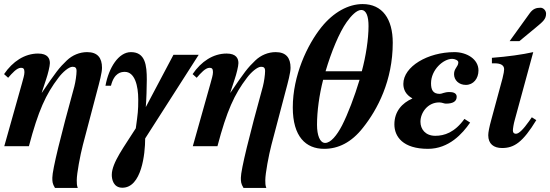

<svg xmlns="http://www.w3.org/2000/svg" viewBox="-27 -718 2702 943"><path d="M178 -263 200 -330C208 -353 218 -393 218 -408C218 -430 208 -455 160 -455C94 -455 35 -416 -7 -354L13 -336C33 -359 56 -385 76 -385C87 -385 93 -381 93 -364C93 -349 87 -332 81 -309L-6 0H115C161 -174 198 -255 260 -336C280 -363 311 -390 329 -390C342 -390 349 -386 349 -369C349 -351 344 -316 338 -293C272 -54 230 116 230 155C230 173 230 184 243 205H355C350 193 350 180 350 167C350 134 367 44 380 -6L448 -264C462 -316 474 -361 474 -385C474 -434 452 -462 401 -462C364 -462 328 -447 301 -421C264 -386 246 -362 179 -263Z M949 -449H825L689 -192C692 -225 694 -294 694 -327C694 -397 687 -462 616 -462C555 -462 507 -385 491 -297H518C534 -361 568 -365 586 -365C635 -365 652 -297 652 -229C652 -174 650 -161 640 -88C585 0 522 81 522 141C522 163 530 204 574 204C668 204 686 39 686 -38Z M1104 -263 1126 -330C1134 -353 1144 -393 1144 -408C1144 -430 1134 -455 1086 -455C1020 -455 961 -416 919 -354L939 -336C959 -359 982 -385 1002 -385C1013 -385 1019 -381 1019 -364C1019 -349 1013 -332 1007 -309L920 0H1041C1087 -174 1124 -255 1186 -336C1206 -363 1237 -390 1255 -390C1268 -390 1275 -386 1275 -369C1275 -351 1270 -316 1264 -293C1198 -54 1156 116 1156 155C1156 173 1156 184 1169 205H1281C1276 193 1276 180 1276 167C1276 134 1293 44 1306 -6L1374 -264C1388 -316 1400 -361 1400 -385C1400 -434 1378 -462 1327 -462C1290 -462 1254 -447 1227 -421C1190 -386 1172 -362 1105 -263Z M1902 -508C1902 -625 1851 -698 1754 -698C1684 -698 1611 -658 1552 -585C1482 -498 1411 -347 1411 -190C1411 -47 1475 13 1565 13C1634 13 1699 -18 1756 -91C1827 -180 1902 -322 1902 -508ZM1572 -368C1600 -463 1639 -558 1676 -610C1698 -641 1725 -669 1747 -669C1773 -669 1783 -636 1783 -590C1783 -526 1770 -442 1750 -368ZM1739 -326C1714 -243 1682 -159 1653 -102C1627 -52 1597 -16 1570 -16C1544 -16 1530 -54 1530 -105C1530 -172 1541 -252 1560 -326Z M1998 -234C1948 -212 1910 -171 1910 -107C1910 -47 1952 13 2075 13C2178 13 2245 -62 2282 -116L2254 -134C2206 -67 2155 -51 2111 -51C2062 -51 2038 -84 2038 -120C2038 -165 2074 -215 2130 -215C2145 -215 2153 -209 2163 -209C2198 -209 2216 -220 2216 -243C2216 -261 2198 -266 2181 -266C2155 -266 2144 -257 2133 -257C2100 -257 2090 -276 2090 -309C2090 -375 2150 -429 2194 -429C2206 -429 2224 -422 2224 -412C2224 -390 2203 -383 2203 -354C2203 -324 2227 -301 2261 -301C2298 -301 2323 -332 2323 -372C2323 -428 2265 -462 2205 -462C2074 -462 1954 -391 1954 -306C1954 -278 1966 -253 1998 -235Z M2476 -516H2524L2605 -583C2640 -612 2655 -624 2655 -651C2655 -667 2641 -680 2628 -680C2608 -680 2591 -676 2574 -652ZM2585 -142 2571 -122C2544 -84 2522 -61 2507 -61C2499 -61 2492 -65 2492 -77C2492 -86 2496 -111 2501 -128L2592 -462C2538 -450 2467 -440 2389 -434V-407H2403C2433 -407 2449 -397 2449 -378C2449 -370 2447 -357 2441 -333L2386 -130C2376 -94 2371 -68 2371 -54C2371 -11 2398 9 2439 9C2499 9 2541 -20 2607 -128Z"/></svg>

Font: XITS
Style: Bold Italic
Weight: 700
Italic angle: -16.33°
Designer: MicroPress Inc., with final additions and corrections provided by Coen Hoffman, Elsevier (retired)
Version: Version 1.105